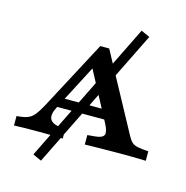

<svg xmlns="http://www.w3.org/2000/svg" viewBox="-124 -836 1074 1107"><g transform="rotate(15 413.5 -282.0)"><path d="M218.8 155.6 167.2 132.2 585.5 -718.5 637.5 -695.1ZM228.5 -166.8Q202.2 -118.1 214.2 -91.7Q226.3 -65.3 277.1 -59.7L306.9 -56.5V0Q270.6 -1.6 230.7 -2Q190.8 -2.4 150.5 -2.4Q115.8 -2.4 81.1 -2Q46.4 -1.6 16.1 0V-56.5L39.5 -58.9Q67.7 -62.1 86.9 -70.8Q106 -79.4 122.6 -100.3Q139.2 -121.3 159.5 -158.8L378.2 -571H431.4L671.3 -128.2Q683.9 -104.3 694.1 -90.4Q704.2 -76.6 719.8 -69.7Q735.3 -62.8 763.8 -60.1L802.6 -56.5V0Q788.8 -0.8 765.7 -1.2Q742.7 -1.6 718 -2Q693.2 -2.4 674.3 -2.4H670.2H672.1Q648.2 -2.4 617.5 -2.2Q586.7 -2 553.9 -1.6Q521.1 -1.2 491.2 -0.8Q461.3 -0.4 438.7 0.4V-56.1L486.7 -60.5Q528.2 -64.5 536.1 -83.6Q543.9 -102.7 521.8 -145L356.8 -455.6L378.5 -455.2ZM204.7 -168 233 -224.8H527.1L554.1 -168Z"/></g></svg>

Font: Playfair 5pt SemiExpanded Light
Style: Regular
Weight: 300
Width: 6
Designer: Claus Eggers Sørensen
Foundry: Claus Eggers Sørensen
Version: Version 2.203